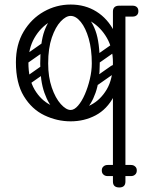

<svg xmlns="http://www.w3.org/2000/svg" viewBox="-20 -525 659 845"><path d="M291 9Q231 9 175.5 -17.5Q120 -44 85 -101.5Q50 -159 50 -251Q50 -329 84 -386Q118 -443 173 -474Q228 -505 291 -505Q355 -505 404.5 -474Q454 -443 483 -386Q512 -329 512 -251Q512 -159 481.5 -101.5Q451 -44 401 -17.5Q351 9 291 9ZM291 -41Q337 -41 379.5 -63Q422 -85 449.5 -131Q477 -177 477 -250Q477 -312 450.5 -358Q424 -404 382 -429.5Q340 -455 291 -455Q243 -455 200.5 -429.5Q158 -404 131.5 -358Q105 -312 105 -250Q105 -177 132 -131Q159 -85 202 -63Q245 -41 291 -41ZM505 300Q477 300 477 274V-474Q477 -500 505 -500Q532 -500 532 -474V274Q532 300 505 300ZM479 -476Q479 -481 482 -486Q485 -491 489 -495Q491 -497 496.5 -498.5Q502 -500 513 -500H564Q576 -500 583 -493Q589 -487 589 -476Q589 -465 583 -459Q576 -452 564 -452H513Q502 -452 496.5 -454Q491 -456 488 -459Q486 -461 482.5 -465.5Q479 -470 479 -476ZM288 -7Q254 -9 224 -36.5Q194 -64 175.5 -116.5Q157 -169 157 -245Q157 -338 175.5 -389Q194 -440 224 -460.5Q254 -481 288 -481L291 -455Q270 -455 247 -430.5Q224 -406 208 -359.5Q192 -313 192 -246Q192 -186 208 -139.5Q224 -93 247.5 -67Q271 -41 291 -41ZM288 -7 291 -41Q307 -41 323.5 -60Q340 -79 353.5 -110Q367 -141 375.5 -177Q384 -213 384 -246Q384 -308 370.5 -355Q357 -402 335.5 -428.5Q314 -455 291 -455L288 -481Q322 -481 352 -460.5Q382 -440 400.5 -389Q419 -338 419 -245Q419 -169 400.5 -116.5Q382 -64 352 -36.5Q322 -9 288 -7ZM428 225Q428 214 435 208Q442 201 454 201H503Q515 201 522 207Q529 214 529 225Q529 237 522 244Q515 250 503 250H454Q442 250 435 243Q428 237 428 225ZM582 225Q582 237 575 243Q568 250 556 250H507Q496 250 488 244Q481 237 481 225Q481 214 488 207Q496 201 507 201H556Q568 201 575 208Q582 214 582 225ZM105 -250Q90 -239 81 -253Q77 -258 76.5 -265Q76 -272 84 -278L161 -332Q176 -342 186 -328Q190 -322 189.5 -315.5Q189 -309 182 -304ZM107 -153Q92 -142 83 -156Q79 -161 78.5 -168Q78 -175 86 -181L163 -235Q178 -245 188 -231Q192 -225 191.5 -218.5Q191 -212 184 -207ZM419 -250Q404 -239 395 -253Q391 -258 390.5 -265Q390 -272 398 -278L475 -332Q490 -342 500 -328Q504 -322 503.5 -315.5Q503 -309 496 -304ZM413 -153Q398 -142 389 -156Q385 -161 384.5 -168Q384 -175 392 -181L469 -235Q484 -245 494 -231Q498 -225 497.5 -218.5Q497 -212 490 -207Z"/></svg>

Font: Agu Display
Style: Regular
Weight: 400
Designer: Oluwaseun Badejo
Version: Version 1.103